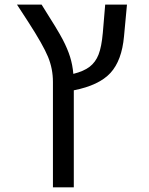

<svg xmlns="http://www.w3.org/2000/svg" viewBox="-20 -619 640 827"><path d="M297.9 188H208V-266.1Q208 -322.8 186.8 -374.3Q165.5 -425.8 102.1 -523.9L53.2 -599.1H159.2Q228.5 -490.2 249.8 -449.5Q271 -408.7 281.7 -374.5Q292.5 -340.3 295.9 -300.8Q340.8 -312 366.2 -331.5Q391.6 -351.1 404.5 -384Q417.5 -417 422.9 -478L433.1 -599.1H526.9L514.2 -462.9Q504.9 -358.4 455.8 -304.9Q406.7 -251.5 297.9 -230Z"/></svg>

Font: Cousine
Style: Regular
Weight: 400
Monospace: yes
Designer: Steve Matteson
Foundry: Ascender Corporation
Version: Version 1.20